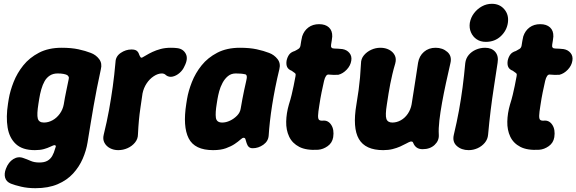

<svg xmlns="http://www.w3.org/2000/svg" viewBox="-20 -770 3029 1009"><path d="M166 219Q125 219 91 211Q57 203 37 195Q13 185 7 164Q1 143 11 117Q24 82 50 66Q76 50 104 61Q122 67 141 75.5Q160 84 187 84Q213 84 229 75Q245 66 254.5 49.5Q264 33 270 10Q275 -1 272.5 -4.5Q270 -8 264 -7Q257 -5 243.5 1.5Q230 8 210.5 13.5Q191 19 163 19Q98 19 63.5 -13Q29 -45 20 -100Q11 -155 22 -225L26 -250Q33 -292 51.5 -339Q70 -386 102.5 -426.5Q135 -467 185 -493Q235 -519 304 -519Q355 -519 392 -511Q429 -503 457 -492Q484 -482 501 -459.5Q518 -437 510 -406Q498 -352 489 -305Q480 -258 472 -213.5Q464 -169 456.5 -122Q449 -75 440 -21Q433 22 414.5 64.5Q396 107 364 142Q332 177 283 198Q234 219 166 219ZM211 -126Q234 -126 256 -138Q278 -150 294 -172Q310 -194 315 -221Q321 -258 328 -291Q335 -324 341 -354Q343 -363 341 -366.5Q339 -370 334 -375Q327 -379 314 -381.5Q301 -384 283 -384Q259 -384 242 -373Q225 -362 214.5 -343.5Q204 -325 197 -300.5Q190 -276 186 -250L182 -225Q173 -169 178.5 -147.5Q184 -126 211 -126Z M601 19Q578 19 558.5 9Q539 -1 529 -19.5Q519 -38 525 -62Q542 -131 553 -192Q564 -253 572.5 -314Q581 -375 587 -444Q588 -474 614.5 -492Q641 -510 671 -510Q689 -510 698 -503.5Q707 -497 711 -484Q715 -474 718.5 -469.5Q722 -465 728 -468Q736 -472 749 -480Q762 -488 781 -497Q800 -506 824 -512.5Q848 -519 878 -519Q888 -519 896.5 -518.5Q905 -518 912 -517Q943 -513 956.5 -487Q970 -461 949 -421Q941 -402 924 -387Q907 -372 887.5 -367.5Q868 -363 852 -375Q849 -379 843 -381.5Q837 -384 831 -384Q810 -384 788 -369.5Q766 -355 750.5 -331.5Q735 -308 729 -279Q723 -237 718 -203.5Q713 -170 710 -137.5Q707 -105 705 -64Q705 -40 689.5 -21Q674 -2 650.5 8.5Q627 19 601 19Z M1100 19Q1003 19 971.5 -43Q940 -105 959 -225L963 -250Q970 -292 988.5 -339Q1007 -386 1039.5 -426.5Q1072 -467 1122 -493Q1172 -519 1241 -519Q1292 -519 1329 -511Q1366 -503 1394 -492Q1421 -482 1438.5 -459.5Q1456 -437 1448 -406Q1436 -357 1426.5 -309Q1417 -261 1410 -216.5Q1403 -172 1398.5 -131.5Q1394 -91 1392 -58Q1390 -28 1364 -9.5Q1338 9 1308 9Q1295 9 1287.5 2Q1280 -5 1276 -18Q1272 -30 1270 -38Q1268 -46 1260 -46Q1254 -46 1243 -36Q1232 -26 1213.5 -13.5Q1195 -1 1167.5 9Q1140 19 1100 19ZM1148 -126Q1168 -126 1189 -136Q1210 -146 1226 -162.5Q1242 -179 1245 -200Q1250 -228 1254 -250.5Q1258 -273 1263 -295.5Q1268 -318 1274 -345Q1283 -379 1266 -380Q1258 -382 1245.5 -383Q1233 -384 1219 -384Q1195 -384 1178 -370Q1161 -356 1149.5 -334.5Q1138 -313 1132 -290.5Q1126 -268 1123 -250L1119 -225Q1111 -177 1114.5 -151.5Q1118 -126 1148 -126Z M1652 17Q1590 21 1553 2Q1516 -17 1499.5 -52Q1483 -87 1484 -131Q1485 -175 1498 -220Q1507 -248 1512.5 -271.5Q1518 -295 1523 -318.5Q1528 -342 1533 -370Q1535 -380 1532 -383.5Q1529 -387 1524 -390Q1519 -393 1513 -398Q1495 -405 1489 -418Q1483 -431 1486 -451Q1490 -470 1499.5 -483Q1509 -496 1529 -502Q1541 -508 1549 -513.5Q1557 -519 1559 -530Q1560 -541 1563 -555Q1566 -569 1568 -579Q1578 -609 1601 -626Q1624 -643 1657 -643Q1690 -643 1708.5 -626Q1727 -609 1726 -578Q1725 -568 1723.5 -557.5Q1722 -547 1720 -536Q1716 -515 1736 -515Q1747 -515 1758.5 -514Q1770 -513 1780 -512Q1803 -508 1816.5 -491.5Q1830 -475 1826 -451Q1822 -425 1802 -404Q1782 -383 1758 -377Q1746 -376 1733 -376.5Q1720 -377 1709 -378Q1700 -380 1693.5 -371Q1687 -362 1683 -345Q1676 -314 1670 -285Q1664 -256 1658 -216Q1652 -180 1651.5 -162.5Q1651 -145 1657 -140Q1663 -135 1676 -136Q1704 -139 1720.5 -114Q1737 -89 1731 -49Q1726 -19 1702 -2Q1678 15 1652 17Z M2286 -62Q2288 -31 2264 -8.5Q2240 14 2201 14Q2182 14 2170 5.5Q2158 -3 2152 -18Q2150 -24 2146.5 -25.5Q2143 -27 2137 -26Q2128 -23 2114.5 -15.5Q2101 -8 2083 0Q2065 8 2043 13.5Q2021 19 1994 19Q1900 19 1866 -39.5Q1832 -98 1853 -221Q1860 -263 1864.5 -296Q1869 -329 1872 -362.5Q1875 -396 1877 -436Q1877 -461 1892.5 -479.5Q1908 -498 1931 -508.5Q1954 -519 1979 -519Q2005 -519 2025 -508.5Q2045 -498 2054.5 -479.5Q2064 -461 2057 -436Q2048 -406 2042 -380Q2036 -354 2031 -329.5Q2026 -305 2022 -279Q2018 -253 2013 -221Q2004 -165 2010.5 -145.5Q2017 -126 2042 -126Q2065 -126 2086.5 -138Q2108 -150 2123 -172Q2138 -194 2143 -221Q2150 -263 2155 -297Q2160 -331 2165.5 -364.5Q2171 -398 2177 -440Q2183 -476 2208 -497.5Q2233 -519 2269 -519Q2306 -519 2331 -497Q2356 -475 2347 -438Q2335 -386 2323.5 -333Q2312 -280 2303 -230Q2294 -180 2289 -137Q2284 -94 2286 -62Z M2443 19Q2405 19 2380.5 -3Q2356 -25 2365 -62Q2381 -129 2392 -189.5Q2403 -250 2411 -311Q2419 -372 2425 -438Q2428 -463 2443 -481Q2458 -499 2481 -509Q2504 -519 2529 -519Q2564 -519 2582.5 -497.5Q2601 -476 2595 -440Q2585 -373 2575.5 -312Q2566 -251 2558.5 -190Q2551 -129 2545 -62Q2543 -38 2527.5 -19.5Q2512 -1 2489.5 9Q2467 19 2443 19ZM2533 -550Q2505 -550 2485 -563.5Q2465 -577 2455 -600Q2445 -623 2449 -650Q2454 -678 2471 -700.5Q2488 -723 2512.5 -736.5Q2537 -750 2565 -750Q2606 -750 2630.5 -721Q2655 -692 2649 -650Q2643 -609 2611.5 -579.5Q2580 -550 2533 -550Z M2814 17Q2752 21 2715 2Q2678 -17 2661.5 -52Q2645 -87 2646 -131Q2647 -175 2660 -220Q2669 -248 2674.5 -271.5Q2680 -295 2685 -318.5Q2690 -342 2695 -370Q2697 -380 2694 -383.5Q2691 -387 2686 -390Q2681 -393 2675 -398Q2657 -405 2651 -418Q2645 -431 2648 -451Q2652 -470 2661.5 -483Q2671 -496 2691 -502Q2703 -508 2711 -513.5Q2719 -519 2721 -530Q2722 -541 2725 -555Q2728 -569 2730 -579Q2740 -609 2763 -626Q2786 -643 2819 -643Q2852 -643 2870.5 -626Q2889 -609 2888 -578Q2887 -568 2885.5 -557.5Q2884 -547 2882 -536Q2878 -515 2898 -515Q2909 -515 2920.5 -514Q2932 -513 2942 -512Q2965 -508 2978.5 -491.5Q2992 -475 2988 -451Q2984 -425 2964 -404Q2944 -383 2920 -377Q2908 -376 2895 -376.5Q2882 -377 2871 -378Q2862 -380 2855.5 -371Q2849 -362 2845 -345Q2838 -314 2832 -285Q2826 -256 2820 -216Q2814 -180 2813.5 -162.5Q2813 -145 2819 -140Q2825 -135 2838 -136Q2866 -139 2882.5 -114Q2899 -89 2893 -49Q2888 -19 2864 -2Q2840 15 2814 17Z"/></svg>

Font: Winky Sans
Style: Bold Italic
Weight: 700
Italic angle: -8.97852°
Designer: Simon Atzbach
Foundry: typofactur
Version: Version 1.205